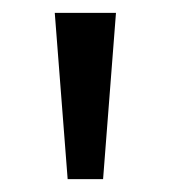

<svg xmlns="http://www.w3.org/2000/svg" viewBox="-20 -734 265 298"><path d="M65 -714H160L140 -456H85Z"/></svg>

Font: Noto Sans Masaram Gondi
Style: Regular
Weight: 400
Designer: Ek Type & Mukund Gokhale
Foundry: Ek Type
Version: Version 1.004; ttfautohint (v1.8.4.7-5d5b)